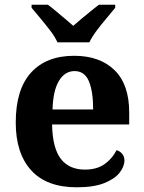

<svg xmlns="http://www.w3.org/2000/svg" viewBox="-20 -786 612 816"><path d="M306.1 10Q178 10 112.4 -62.3Q46.9 -134.6 46.9 -265.2Q46.9 -405.7 111.8 -477.3Q176.8 -548.9 295 -548.9Q404.2 -548.9 466.6 -488Q529.1 -427.2 529.1 -308.2V-256.9H201.3Q203.3 -156.6 238.5 -110.9Q273.7 -65.2 341 -65.2Q392.4 -65.2 425.5 -89.3Q458.5 -113.4 475.3 -147.9Q489.3 -143.8 499.1 -132.5Q508.8 -121.1 508.8 -104.1Q508.8 -78.3 488.1 -51.8Q467.3 -25.3 422.8 -7.7Q378.3 10 306.1 10ZM375.9 -320.8Q375.9 -397.3 357.8 -440.6Q339.6 -483.9 297 -483.9Q255.4 -483.9 230.4 -442.1Q205.4 -400.4 203.3 -320.8ZM224.1 -606Q214.1 -629 193.8 -655.5Q173.5 -682 151.8 -708Q130.2 -734 114.2 -753V-766H183.4Q197.8 -755.6 217.1 -739.2Q236.3 -722.8 256.4 -706.3Q276.4 -689.8 291.4 -676.2Q306.4 -689.8 326.4 -706.3Q346.5 -722.8 366.5 -739.2Q386.6 -755.6 400.4 -766H469.6V-753Q454.6 -734 432.5 -708Q410.3 -682 390.5 -655.5Q370.7 -629 359.7 -606Z"/></svg>

Font: Noto Serif Lao
Style: Regular
Weight: 400
Designer: Monotype Design Team
Foundry: Monotype Imaging Inc.
Version: Version 2.003